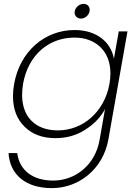

<svg xmlns="http://www.w3.org/2000/svg" viewBox="-20 -705 713 991"><path d="M24 85C31 196 112 266 248 266C387 266 511 168 539 17L638 -543H593L568 -402C552 -489 478 -550 365 -550C212 -550 83 -441 53 -272C49 -250 47 -229 47 -209C47 -142 67 -90 107 -51C146 -12 199 8 266 8C323 8 374 -6 419 -35C464 -63 499 -99 522 -142L494 17C472 146 369 227 255 227C146 227 80 172 69 85ZM94 -216C94 -231 96 -250 99 -272C125 -421 232 -511 364 -511C420 -511 465 -494 499 -461C533 -427 550 -382 550 -325C550 -310 548 -292 545 -272C519 -127 407 -32 279 -32C164 -32 94 -100 94 -216ZM365 -640C365 -623 379 -609 398 -609C421 -609 443 -630 443 -654C443 -673 430 -685 411 -685C388 -685 365 -664 365 -640Z"/></svg>

Font: Momo Neue ExtLt
Style: Italic
Weight: 200
Italic angle: -10°
Designer: Ninad Kale (Devanagari), Jonny Pinhorn (Latin)
Foundry: Indian Type Foundry
Version: 4.004